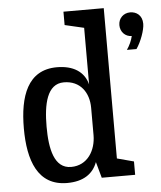

<svg xmlns="http://www.w3.org/2000/svg" viewBox="-54 -802 722 859"><g transform="rotate(-5 307.0 -372.5)"><path d="M349 -421C334 -479 285 -510 212 -510C80 -510 41 -394 41 -250C41 -106 81 10 213 10C287 10 330 -21 349 -72L369 0H519V-60L444 -80V-755H263V-695L349 -675ZM237 -440C311 -440 349 -384 349 -316V-193C349 -125 311 -60 237 -60C161 -60 143 -149 143 -249C143 -349 161 -440 237 -440ZM574 -560C595 -590 614 -642 614 -670C614 -709 587 -726 560 -726C530 -726 507 -704 507 -673C507 -643 529 -620 558 -620C554 -601 544 -579 531 -560Z"/></g></svg>

Font: Hermeneus One
Style: Regular
Weight: 400
Designer: Rodrigo Fuenzalida, Pablo Impallari
Foundry: Pablo Impallari, Rodrigo Fuenzalida
Version: Version 1.002